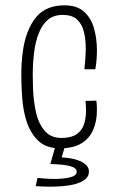

<svg xmlns="http://www.w3.org/2000/svg" viewBox="-20 -546 442 721"><path d="M205 11Q152 11 122 -19Q92 -49 78 -96Q67 -133 63.5 -177Q60 -221 60 -265Q60 -316 67 -361.5Q74 -407 91 -442Q103 -468 120.5 -487Q138 -506 163.5 -516Q189 -526 222 -526Q268 -526 294.5 -503Q321 -480 332.5 -441.5Q344 -403 344 -356Q344 -340 342.5 -321.5Q341 -303 338 -286H297Q299 -306 300.5 -326.5Q302 -347 302 -364Q302 -401 294.5 -429Q287 -457 268.5 -473.5Q250 -490 216 -490Q181 -490 159.5 -471.5Q138 -453 126 -422Q113 -390 108 -348.5Q103 -307 103 -264Q103 -239 104 -213.5Q105 -188 108 -165Q111 -142 116 -120Q126 -80 148.5 -54Q171 -28 211 -28Q247 -28 267 -41.5Q287 -55 295 -78Q303 -101 303 -131Q303 -139 302.5 -148Q302 -157 301 -167L342 -168Q343 -159 343.5 -150.5Q344 -142 344 -133Q344 -90 329.5 -57.5Q315 -25 284.5 -7Q254 11 205 11ZM168 155Q155 155 141 154.5Q127 154 114 153L121 122Q131 123 141.5 124Q152 125 163 125.5Q174 126 184 126Q218 126 243 120Q268 114 268 99Q268 84 242.5 77.5Q217 71 169 70L178 44Q248 44 281 59Q314 74 314 98Q314 119 293.5 132Q273 145 240 150Q207 155 168 155ZM225 0 204 70H169L189 0Z"/></svg>

Font: Truculenta ExtraLight
Style: Regular
Weight: 250
Version: Version 1.002